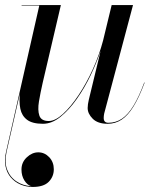

<svg xmlns="http://www.w3.org/2000/svg" viewBox="-46 -480 632 760"><path d="M525 -153.5 526.5 -153Q505 -95.5 483 -59.5Q461 -23.5 436 -6.8Q411 10 380 10Q341 10 321 -10Q301 -30 301 -52.5Q301 -58.5 302.2 -67.8Q303.5 -77 305.5 -85L352.5 -279.5Q337 -233 312.8 -182.2Q288.5 -131.5 257.8 -88Q227 -44.5 193 -17.2Q159 10 124 10Q82 10 61 -6Q40 -22 34.5 -49.5Q29 -77 33 -111L-20 121Q-29 162 -17.5 191.8Q-6 221.5 19.5 238.2Q45 255 77.5 257Q62 252.5 50.5 234.2Q39 216 39 191Q39 162.5 60 142.8Q81 123 105.5 123Q130.5 123 148.8 142.2Q167 161.5 167 190Q167 219 147 239.5Q127 260 83.5 260Q57 260 34.8 250.2Q12.5 240.5 -3 222.5Q-18.5 204.5 -24 178.8Q-29.5 153 -22 121L109.5 -458H39.5V-460H195L123 -152.5Q114 -113 108.2 -78.5Q102.5 -44 109.8 -22.5Q117 -1 147 -1Q172.5 -1 203.2 -29Q234 -57 265 -103.5Q296 -150 321.5 -206.2Q347 -262.5 362 -319.5L396 -460H480.5L366.5 -31Q365.5 -26.5 365 -21.8Q364.5 -17 364.5 -13Q364.5 6 383 6Q412.5 6 436.8 -10.2Q461 -26.5 482.5 -61.8Q504 -97 525 -153.5Z"/></svg>

Font: Bodoni Moda 96pt
Style: Italic
Weight: 400
Italic angle: -13°
Version: Version 2.004